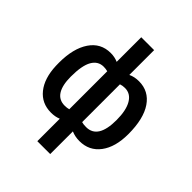

<svg xmlns="http://www.w3.org/2000/svg" viewBox="-259 -896 1245 1245"><g transform="rotate(45 364.0 -273.5)"><path d="M41 -256.8Q41 -386.2 92 -462.2Q143.1 -538.1 234.4 -538.1Q271.5 -538.1 301.8 -524.4V-750H419.9V-522.5Q451.2 -538.1 493.2 -538.1Q584 -538.1 635.5 -462.6Q687 -387.2 687 -246.6Q687 -127.9 635.3 -59.1Q583.5 9.8 494.1 9.8Q453.6 9.8 419.9 -4.9V203.1H301.8V-2.9Q272 9.8 233.4 9.8Q147.9 9.8 96.9 -53.5Q45.9 -116.7 41.5 -227.5ZM568.4 -256.8Q568.4 -345.7 540 -394.3Q511.7 -442.9 460 -442.9Q438 -442.9 419.9 -436.5V-89.8Q436 -85 460.9 -85Q568.4 -85 568.4 -256.8ZM159.2 -246.6Q159.2 -167.5 185.5 -126.2Q211.9 -85 263.7 -85Q285.6 -85 301.8 -89.8V-438Q285.2 -442.9 264.6 -442.9Q213.9 -442.9 186.5 -395.8Q159.2 -348.6 159.2 -246.6Z"/></g></svg>

Font: Roboto Medium
Style: Regular
Weight: 500
Designer: Google
Version: Version 2.134; 2016; ttfautohint (v1.6)